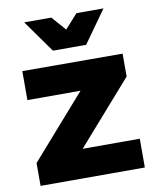

<svg xmlns="http://www.w3.org/2000/svg" viewBox="-85 -829 725 894"><g transform="rotate(-10 277.5 -381.5)"><path d="M43 -541 517 -540V-432L257 -136H527V0H34V-108L294 -404H43ZM338 -763H466L357 -610H200L91 -763H219L278 -696Z"/></g></svg>

Font: Montserrat V1
Style: Bold
Weight: 700
Designer: Julieta Ulanovsky
Foundry: Julieta Ulanovsky
Version: Version 6.001